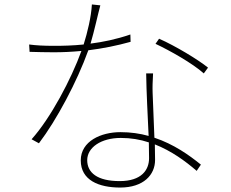

<svg xmlns="http://www.w3.org/2000/svg" viewBox="-20 -806 1040 863"><path d="M896 -476 915 -502C872 -537 768 -600 695 -632L679 -609C743 -579 846 -521 896 -476ZM649 -166 650 -95C650 -42 616 8 518 8C417 8 372 -30 372 -86C372 -143 434 -186 523 -186C568 -186 610 -179 649 -166ZM668 -476H637C638 -394 644 -285 648 -195C609 -206 567 -212 521 -212C435 -212 343 -172 343 -85C343 4 424 37 520 37C625 37 677 -20 677 -87L676 -157C750 -128 813 -82 864 -38L883 -66C830 -109 761 -158 674 -187L666 -389C665 -417 666 -436 668 -476ZM431 -782 393 -786C390 -730 373 -660 356 -606C307 -601 263 -600 223 -600C174 -600 142 -602 111 -606L113 -573C145 -572 188 -571 222 -571C263 -571 304 -573 346 -577C300 -450 208 -276 122 -180L155 -162C234 -266 326 -438 377 -580C442 -588 506 -601 567 -618L566 -651C502 -629 442 -617 387 -610C404 -667 420 -742 431 -782Z"/></svg>

Font: Harano Aji Gothic CN ExtraLight
Style: Regular
Weight: 250
Foundry: Masamichi Hosoda
Version: HaranoAjiGothicCN-ExtraLight version 20230610;ttx 4.39.4